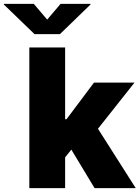

<svg xmlns="http://www.w3.org/2000/svg" viewBox="-99 -973 722 993"><path d="M52.7 0H237.8V-159.2L270 -199.2L390.1 0H603L407.7 -307.1L596.7 -545.9H387.2L245.1 -356.4H237.8V-727.5H52.7ZM75.7 -953.1H-79.1V-949.7L79.6 -796.4H210.9L369.1 -949.7V-953.1H214.4L145 -871.6Z"/></svg>

Font: Raveo ExtraBold
Style: Regular
Weight: 800
Designer: Jakub Foglar, Rasmus Andersson (Inter)
Foundry: Jakubfoglar.com
Version: Version 1.100;Glyphs 3.2.3 (3260)